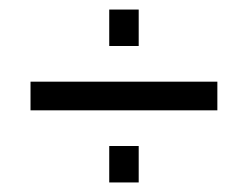

<svg xmlns="http://www.w3.org/2000/svg" viewBox="-20 -498 519 402"><path d="M43.9 -267V-327H435.1V-267ZM208.7 -116V-192.3H270.4V-116ZM208.7 -401.7V-478H270.4V-401.7Z"/></svg>

Font: Rokkitt SemiBold
Style: Regular
Weight: 600
Designer: Vernon Adams
Foundry: Vernon Adams
Version: Version 3.103